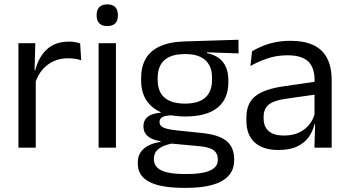

<svg xmlns="http://www.w3.org/2000/svg" viewBox="-20 -690 1628 897"><path d="M143.2 -298.3 124.7 -360.9 144.7 -361.9Q160.4 -424 199.4 -459.8Q238.4 -495.6 302.9 -495.6Q319.2 -495.6 331.9 -493.1Q344.6 -490.6 354.4 -487.2L359.4 -408.3Q347.2 -412.7 331.8 -415.2Q316.4 -417.7 298.2 -417.7Q243 -417.7 202.2 -387.1Q161.5 -356.6 143.2 -298.3ZM66.1 0V-488.2H145L141 -344L147 -338V0Z M440.7 0V-488.2H521.6V0ZM481.2 -568.2Q456.2 -568.2 443.8 -581.2Q431.4 -594.3 431.4 -617.7V-620.2Q431.4 -643.5 443.8 -656.6Q456.2 -669.6 481.2 -669.6Q506.2 -669.6 518.5 -656.6Q530.9 -643.5 530.9 -620.2V-617.7Q530.9 -593.9 518.5 -581Q506.2 -568.2 481.2 -568.2Z M845.7 -145.8Q746 -145.8 692.6 -189.3Q639.3 -232.8 639.3 -314.2V-326.3Q639.3 -376.9 660 -414.4Q680.8 -451.9 726.3 -473.2Q771.9 -494.5 845.6 -496.6L1094.3 -504.3V-440.5L947.3 -445.6L947.2 -441.8Q981.7 -434.8 1003.5 -417.8Q1025.4 -400.9 1036.1 -375.3Q1046.8 -349.8 1046.8 -315.9V-305.2Q1046.8 -227.3 995.9 -186.6Q944.9 -145.8 845.7 -145.8ZM842.1 122.9H853.7Q898.7 122.9 930.8 116.3Q962.8 109.7 980.3 95.1Q997.8 80.6 997.8 56.3V54.7Q997.8 26.5 977.7 11.7Q957.6 -3.1 908.7 -7.3L770.6 -20.1L793.4 -21Q765.5 -16.8 744.2 -7.9Q723 0.9 711 15.6Q699 30.3 699 52.4V53.5Q699 79.2 716.4 94.6Q733.8 109.9 765.9 116.4Q798.1 122.9 842.1 122.9ZM837.4 187.7Q771.7 187.7 723.7 176.4Q675.8 165 649.7 139.7Q623.6 114.4 623.6 72.2V70.2Q623.6 40.2 637.8 20.1Q652 0.1 676.4 -11.5Q700.7 -23.2 730.4 -27L730.1 -30.2Q689 -37.1 669.6 -54.2Q650.1 -71.3 650.1 -99V-99.5Q650.1 -118.3 658.7 -131.8Q667.3 -145.3 685.2 -153.3Q703.1 -161.3 730.5 -163.3V-173.3L823.3 -150L785.6 -151.2Q751.4 -150.7 738.4 -142.7Q725.3 -134.8 725.3 -119.7V-119.2Q725.3 -102.4 743.8 -93.9Q762.3 -85.4 807.1 -80.7L925.3 -68.4Q1003 -60.3 1038.5 -31.1Q1074 -1.9 1074 55.2V57.6Q1074 103.2 1047 132Q1020.1 160.8 970.4 174.2Q920.8 187.7 852.1 187.7ZM844.6 -205.9Q886.3 -205.9 914.2 -218.3Q942.2 -230.7 956.4 -255.4Q970.6 -280.1 970.6 -315.8V-328Q970.6 -363.2 956.7 -387.5Q942.8 -411.9 915.4 -424.6Q888 -437.4 846.6 -437.4H843.6Q798.5 -437.4 770.4 -423.7Q742.2 -410 729.4 -385.3Q716.7 -360.6 716.7 -327.4V-316.1Q716.7 -280.2 730.8 -255.5Q744.9 -230.8 773.4 -218.3Q801.8 -205.9 844.6 -205.9Z M1448.9 0 1452.5 -118.6 1449.4 -131.1V-286.5L1449.8 -314.9Q1449.8 -374.3 1419.7 -403Q1389.5 -431.7 1323.9 -431.7Q1271.7 -431.7 1227.9 -416.5Q1184.1 -401.3 1149.9 -381.5L1157.5 -450.4Q1176.6 -462 1202.9 -473.3Q1229.2 -484.7 1262.8 -492Q1296.4 -499.3 1336.8 -499.3Q1389.3 -499.3 1426.1 -486.6Q1462.9 -473.9 1485.7 -449.9Q1508.5 -425.8 1519 -392Q1529.5 -358.1 1529.5 -316.2V0ZM1280.9 10.7Q1208.4 10.7 1169.8 -24.6Q1131.1 -60 1131.1 -125.7V-140Q1131.1 -207.4 1172.8 -240.7Q1214.5 -274.1 1305.7 -286.9L1460 -309.2L1464.4 -249.8L1315.5 -228.6Q1259.7 -220.7 1235.7 -201.4Q1211.6 -182 1211.6 -144.5V-136.6Q1211.6 -97.9 1235.4 -77.4Q1259.2 -56.8 1306.6 -56.8Q1348.4 -56.8 1378.4 -71.4Q1408.4 -86 1426.9 -110.5Q1445.5 -135.1 1452 -165.2L1464.7 -109.8H1449.2Q1442.1 -77.8 1422.8 -50.3Q1403.6 -22.8 1369 -6.1Q1334.4 10.7 1280.9 10.7Z"/></svg>

Font: Anek Latin Medium
Style: Regular
Weight: 500
Designer: Yesha Goshar
Foundry: Ek Type
Version: Version 1.003